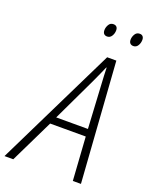

<svg xmlns="http://www.w3.org/2000/svg" viewBox="-223 -988 842 1074"><g transform="rotate(20 197.5 -451.0)"><path d="M-59.1 0 291.5 -715.8H346.2L396 0H347.7L330.6 -258.3H118.7L-6.8 0ZM138.7 -302.2H327.6L313 -563.5Q311.5 -587.4 310.3 -613Q309.1 -638.7 308.6 -660.2H306.2Q296.9 -638.7 286.1 -614.3Q275.4 -589.8 262.2 -562ZM407.2 -824.7Q395 -824.7 387.9 -832Q380.9 -839.4 380.9 -853.5Q380.9 -870.1 390.4 -886Q399.9 -901.9 418.5 -901.9Q430.7 -901.9 437 -894.5Q443.4 -887.2 443.4 -874.5Q443.4 -855.5 433.8 -840.1Q424.3 -824.7 407.2 -824.7ZM251 -824.7Q238.8 -824.7 231.9 -832Q225.1 -839.4 225.1 -853.5Q225.1 -870.1 234.4 -886Q243.7 -901.9 261.7 -901.9Q270.5 -901.9 276.1 -898.7Q281.7 -895.5 284.7 -889.4Q287.6 -883.3 287.6 -874.5Q287.6 -855.5 277.8 -840.1Q268.1 -824.7 251 -824.7Z"/></g></svg>

Font: Open Sans SemiCondensed Light
Style: Italic
Weight: 300
Width: 4
Italic angle: -12°
Designer: Monotype Design Team
Foundry: Monotype Imaging Inc.
Version: Version 3.000